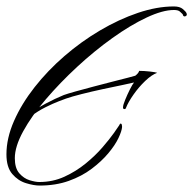

<svg xmlns="http://www.w3.org/2000/svg" viewBox="-20 -576 600 596"><path d="M520 -556Q538 -556 547.5 -548Q557 -540 559 -535Q562 -528 555.5 -525.5Q549 -523 547 -532Q544 -535 538.5 -540Q533 -545 520 -545Q485 -545 435 -521.5Q385 -498 329 -458Q273 -418 219.5 -368.5Q166 -319 122 -267.5Q78 -216 52 -168.5Q26 -121 26 -85Q26 -54 40 -38Q54 -22 72 -16.5Q90 -11 102 -11Q144 -11 180 -27.5Q216 -44 246 -68.5Q276 -93 298 -118.5Q320 -144 333.5 -163Q347 -182 350 -187Q353 -194 356 -192Q359 -190 359 -182Q358 -169 347.5 -147Q337 -125 316 -100Q295 -75 264.5 -52Q234 -29 193.5 -14.5Q153 0 103 0Q85 0 60.5 -7.5Q36 -15 18 -36Q0 -57 0 -97Q0 -147 23.5 -200.5Q47 -254 87.5 -305.5Q128 -357 180 -402Q232 -447 290.5 -481.5Q349 -516 408 -536Q467 -556 520 -556ZM412 -356Q427 -356 445 -354Q463 -352 468 -350Q451 -344 431 -325Q411 -306 394.5 -282.5Q378 -259 371 -241Q370 -237 365.5 -237.5Q361 -238 362 -244Q362 -250 368.5 -266Q375 -282 383 -298Q391 -314 396 -320Q389 -318 362 -312.5Q335 -307 300 -299.5Q265 -292 233.5 -284Q202 -276 185 -270Q182 -269 163.5 -262Q145 -255 121 -243Q97 -231 75 -214Q53 -197 42 -175Q41 -174 40.5 -176Q40 -178 41 -180Q47 -201 69 -219.5Q91 -238 121 -254Q151 -270 178 -281Q189 -285 214 -292Q239 -299 269.5 -307Q300 -315 329 -322.5Q358 -330 378 -335Q398 -340 400 -341Q404 -344 407.5 -348Q411 -352 412 -356Z"/></svg>

Font: Kapakana
Style: Regular
Weight: 400
Designer: Kousuke Nagai
Version: Version 1.002